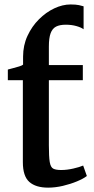

<svg xmlns="http://www.w3.org/2000/svg" viewBox="-20 -852 431 882"><path d="M201 10Q144.5 10 114.8 -16.2Q85 -42.5 85 -107V-483.5H16V-532.5Q26.5 -535.5 41 -539.2Q55.5 -543 68 -546.8Q80.5 -550.5 86 -555Q86 -564 86 -573.2Q86 -582.5 86 -591.5Q86 -643.5 106.2 -687.2Q126.5 -731 158.8 -763.2Q191 -795.5 229.2 -813.5Q267.5 -831.5 304 -831.5Q328.5 -831.5 342.5 -828.5Q356.5 -825.5 364 -823V-717.5Q353 -726 331 -732.2Q309 -738.5 282 -738.5Q254.5 -738.5 237.5 -729.8Q220.5 -721 212.5 -699.2Q204.5 -677.5 204.5 -638.5V-553H360.5V-483.5H204.5V-184.5Q204.5 -132 208.5 -107.8Q212.5 -83.5 224.8 -77.2Q237 -71 261 -71Q287.5 -71 317 -77.8Q346.5 -84.5 362 -91.5L379 -43.5Q363 -31 333.5 -18.8Q304 -6.5 269 1.8Q234 10 201 10Z"/></svg>

Font: Merriweather 24pt SemiBold
Style: Regular
Weight: 600
Designer: Eben Sorkin
Foundry: Eben Sorkin
Version: Version 2.100